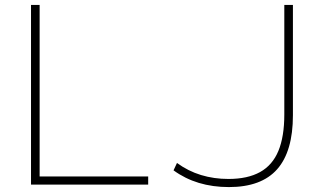

<svg xmlns="http://www.w3.org/2000/svg" viewBox="-20 -750 1305 780"><path d="M106 0V-730H141V-33H582V0ZM910 10Q778 10 685 -58L699 -88Q744 -55 796.5 -39Q849 -23 908 -23Q986 -23 1036.5 -51Q1087 -79 1111 -137Q1135 -195 1135 -285V-730H1170V-282Q1170 -135 1106 -62.5Q1042 10 910 10Z"/></svg>

Font: M PLUS 2 ExtraLight
Style: Regular
Weight: 250
Designer: Coji Morishita
Foundry: UNDERFOREST DESIGN
Version: Version 1.001